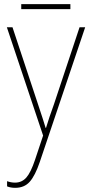

<svg xmlns="http://www.w3.org/2000/svg" viewBox="-20 -659 434 922"><path d="M53 243Q31 243 14 236V211Q33 218 52 218Q85 218 106.5 193.5Q128 169 148 109L187 -8L13 -528H40L162 -160Q178 -112 186 -87Q194 -62 199 -45H201Q215 -92 239 -158L362 -528H389L171 119Q149 184 123 213.5Q97 243 53 243ZM318 -639V-615H82V-639Z"/></svg>

Font: Noto Sans SemiCondensed Thin
Style: Regular
Weight: 100
Width: 4
Designer: Monotype Design Team
Foundry: Monotype Imaging Inc.
Version: Version 2.013; ttfautohint (v1.8.4.7-5d5b)